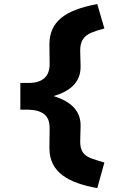

<svg xmlns="http://www.w3.org/2000/svg" viewBox="-20 -726 606 951"><path d="M461.8 205.7Q407.5 196.2 364.2 180.8Q320.8 165.4 289.5 142.1Q258.2 118.7 241.5 85.4Q224.8 52 224.8 7L225.8 -88Q226.8 -138 199.5 -159.9Q172.2 -181.7 121 -182.7H80.8V-315.3H123Q174.2 -315.3 200.5 -339.6Q226.8 -364 225.8 -412L224.8 -507Q224.8 -588 281.5 -635.8Q338.2 -683.6 461.8 -705.7L497.1 -584.8Q458.5 -575.1 432.1 -563.9Q405.7 -552.7 391.4 -532.5Q377.2 -512.2 377.2 -475.5L379.2 -398Q380.2 -339 340.8 -300.4Q301.4 -261.7 218.5 -243.3L218.1 -257.7Q301.4 -237.3 340.8 -198.6Q380.2 -160 379.2 -102L377.2 -24.5Q377.2 9.9 390.4 28.8Q403.7 47.7 430.6 57.8Q457.5 67.9 497.1 79.1Z"/></svg>

Font: Lexend Exa
Style: Regular
Weight: 400
Designer: Bonnie Shaver-Troup, Thomas Jockin
Foundry: Lexend
Version: Version 1.007